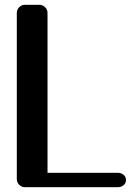

<svg xmlns="http://www.w3.org/2000/svg" viewBox="-20 -780 575 800"><path d="M471 -60Q485 -60 495 -51.5Q505 -43 505 -30Q505 -17 495 -8.5Q485 0 471 0H84Q70 0 60 -10Q50 -20 50 -34V-726Q50 -740 60 -750Q70 -760 84 -760H144Q158 -760 168 -750Q178 -740 178 -726V-60Z"/></svg>

Font: Yusei Magic
Style: Regular
Weight: 400
Designer: Tanukizamurai
Foundry: Yusei Magic Project
Version: Version 1.200